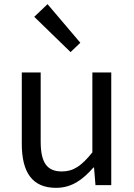

<svg xmlns="http://www.w3.org/2000/svg" viewBox="-20 -892 647 925"><path d="M250 13C325 13 379 -26 430 -85H433L440 0H516V-543H425V-158C373 -93 334 -66 278 -66C206 -66 176 -109 176 -210V-543H85V-199C85 -61 136 13 250 13ZM320 -641 367 -686 209 -872 145 -811Z"/></svg>

Font: Noto Sans JP Regular
Style: Regular
Weight: 400
Designer: Ryoko NISHIZUKA (kana & ideographs); Paul D. Hunt (Latin, Greek & Cyrillic); Wenlong ZHANG (bopomofo); Sandoll Communica
Foundry: Adobe Systems Incorporated
Version: Version 1.004;PS 1.004;hotconv 1.0.82;makeotf.lib2.5.63406